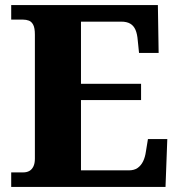

<svg xmlns="http://www.w3.org/2000/svg" viewBox="-20 -734 705 754"><path d="M24 0V-57H71Q85 -57 95 -62.5Q105 -68 111 -80Q117 -92 117 -111V-598Q117 -624 110.5 -636.5Q104 -649 93.5 -653Q83 -657 70 -657H24V-714H600L603 -526H526L521 -575Q519 -601 512 -617Q505 -633 491.5 -641Q478 -649 456 -649H298V-405H534V-341H298V-65H486Q507 -65 520.5 -74.5Q534 -84 542 -100.5Q550 -117 553 -139L561 -188H637L630 0Z"/></svg>

Font: Noto Serif Armenian ExtraBold
Style: Regular
Weight: 800
Version: Version 2.007